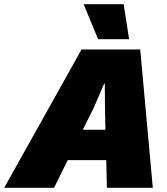

<svg xmlns="http://www.w3.org/2000/svg" viewBox="-88 -896 797 916"><path d="M-68 0 301 -660H581L641 0H422L419 -132H235L170 0ZM358 -379 307 -277H415L413 -379L412 -497H409ZM502 -876 528 -709H380L311 -876Z"/></svg>

Font: Work Sans Black
Style: Italic
Weight: 900
Italic angle: -13°
Designer: Wei Huang
Foundry: Wei Huang
Version: Version 2.009; ttfautohint (v1.8.3)